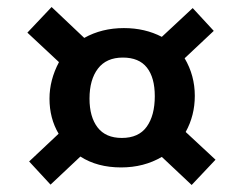

<svg xmlns="http://www.w3.org/2000/svg" viewBox="-20 -574 695 547"><path d="M594 -119 526 -47 441 -127Q390 -97 325 -97Q257 -97 209 -128L124 -48L63 -114L147 -193Q121 -237 121 -293Q121 -346 148 -397L58 -481L127 -554L220 -466Q270 -494 333 -494Q393 -494 441 -469L529 -551L589 -486L506 -408Q535 -359 535 -301Q535 -245 509 -198ZM421 -300Q421 -353 398.5 -381.5Q376 -410 330 -410Q283 -410 259 -378.5Q235 -347 235 -293Q235 -241 258 -211Q281 -181 327 -181Q375 -181 398 -213Q421 -245 421 -300Z"/></svg>

Font: Bitter Pro
Style: Bold
Weight: 700
Designer: Sol Matas, and Bitter project Authors
Foundry: Sol Matas
Version: Version 1.010